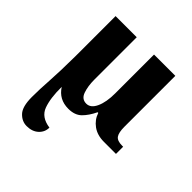

<svg xmlns="http://www.w3.org/2000/svg" viewBox="-209 -678 1059 1059"><g transform="rotate(45 321.0 -148.0)"><path d="M167 240Q210 240 236 216Q262 192 262 157Q190 147 170 92.5Q150 38 151 -50Q189 10 262 10Q312 10 340 -17.5Q368 -45 390 -91H395Q408 -51 443 -25.5Q478 0 530 0H624V-56H616Q578 -56 564.5 -74.5Q551 -93 551 -139V-536H385V-233Q385 -165 365.5 -122.5Q346 -80 312 -80Q276 -80 263 -117.5Q250 -155 250 -205V-536H85V-225Q84 -100 79 -27Q74 46 74 106Q74 181 102 210.5Q130 240 167 240Z"/></g></svg>

Font: Noto Serif SemiCondensed Extra
Style: Regular
Weight: 800
Width: 4
Designer: Monotype Design Team
Foundry: Monotype Imaging Inc.
Version: Version 1.002